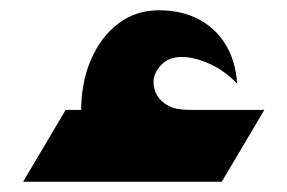

<svg xmlns="http://www.w3.org/2000/svg" viewBox="-20 -754 560 374"><path d="M138 -446V-536Q138 -594 157.5 -638.5Q177 -683 211 -708.5Q245 -734 289 -734Q333 -734 366 -717Q399 -700 419 -668Q439 -636 442 -591Q417 -617 387.5 -630Q358 -643 334 -643Q308 -643 293.5 -627Q279 -611 279 -594Q279 -580 286.5 -567.5Q294 -555 309 -547.5Q324 -540 348 -540H401L402 -446ZM25 -400 108 -540H495L412 -400Z"/></svg>

Font: Reem Kufi
Style: Regular
Weight: 400
Designer: Khaled Hosny
Version: Version 1.6